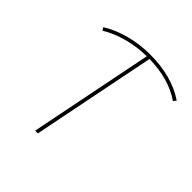

<svg xmlns="http://www.w3.org/2000/svg" viewBox="-185 -850 998 998"><g transform="rotate(45 314.0 -351.5)"><path d="M616 -615Q521 -681 375 -684L238 0H218L355 -684Q284 -683 217 -665Q150 -647 98 -615L88 -631Q145 -666 215.5 -684.5Q286 -703 361 -703Q521 -703 628 -631Z"/></g></svg>

Font: Montserrat Alternates Thin
Style: Italic
Weight: 250
Italic angle: -11.3°
Designer: Julieta Ulanovsky
Foundry: Julieta Ulanovsky
Version: Version 7.200